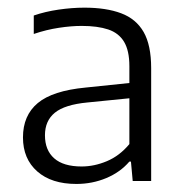

<svg xmlns="http://www.w3.org/2000/svg" viewBox="-20 -766 465 489"><path d="M174.5 -297.5Q111 -297.5 74.8 -329.5Q38.5 -361.5 38.5 -416Q38.5 -472 76.2 -503.5Q114 -535 198 -543L328 -556.5L332.5 -518L202.5 -505Q145 -499.5 119.8 -479Q94.5 -458.5 94.5 -421.5Q94.5 -383.5 118 -362.8Q141.5 -342 188 -342Q220 -342 252.2 -355.5Q284.5 -369 309.5 -399V-597.5Q309.5 -637 296 -659.5Q282.5 -682 255.5 -691Q228.5 -700 188 -700Q161.5 -700 130 -695.2Q98.5 -690.5 66 -679.5V-726.5Q95 -736.5 129.2 -741.5Q163.5 -746.5 195 -746.5Q250.5 -746.5 288.5 -732.2Q326.5 -718 345.8 -684.5Q365 -651 365 -592.5V-305H318L313.5 -354.5H309.5Q286.5 -327.5 250.8 -312.5Q215 -297.5 174.5 -297.5Z"/></svg>

Font: Encode Sans SC Condensed Thin Light
Style: Regular
Weight: 300
Version: Version 3.002